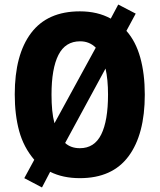

<svg xmlns="http://www.w3.org/2000/svg" viewBox="-20 -775 703 846"><path d="M618 -358Q618 -183 546.5 -86.5Q475 10 332 10Q257 10 201 -18L165 51L87 10L131 -71Q84 -126 64.5 -197.5Q45 -269 45 -359Q45 -534 117 -629.5Q189 -725 332 -725Q410 -725 468 -693L501 -755L578 -715L537 -639Q578 -593 598 -521.5Q618 -450 618 -358ZM207 -358Q207 -321 210 -289.5Q213 -258 220 -232L402 -565Q374 -593 333 -593Q268 -593 237.5 -533Q207 -473 207 -358ZM456 -358Q456 -425 445 -473L267 -145Q292 -122 332 -122Q396 -122 426 -182.5Q456 -243 456 -358Z"/></svg>

Font: Noto Sans Thai Cond ExtBd
Style: Regular
Weight: 800
Width: 3
Designer: Monotype Design Team
Foundry: Monotype Imaging Inc.
Version: Version 2.002; ttfautohint (v1.8.4.7-5d5b)